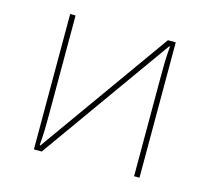

<svg xmlns="http://www.w3.org/2000/svg" viewBox="-79 -592 748 685"><g transform="rotate(15 295.0 -250.0)"><path d="M100 0H129L471 -480H474C470 -433 470 -407 470 -360V0H490V-500H461L119 -20H116C120 -67 120 -93 120 -140V-500H100Z"/></g></svg>

Font: Perun Thin
Style: Regular
Weight: 100
Foundry: Copyright (c) Stefan Peev, Context Ltd, 2016
Version: Version 1.089